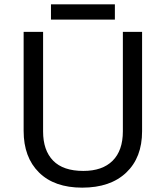

<svg xmlns="http://www.w3.org/2000/svg" viewBox="-20 -862 771 892"><path d="M640.1 -713.9V-252Q640.1 -129.9 566.4 -60.1Q492.7 9.8 361.8 9.8Q232.4 9.8 161.1 -60.8Q89.8 -131.3 89.8 -253.9V-713.9H180.2V-251Q180.2 -163.6 226.8 -115.7Q273.4 -67.9 367.2 -67.9Q455.6 -67.9 503.2 -115.2Q550.8 -162.6 550.8 -252V-713.9ZM216.8 -841.8H513.7V-771H216.8Z"/></svg>

Font: NotoSans
Style: Regular
Weight: 400
Designer: Monotype Design team
Foundry: Monotype Imaging Inc.
Version: Version 1.04; ttfautohint (v1.4.1)